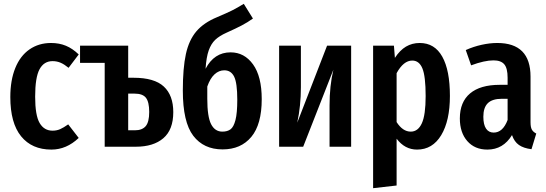

<svg xmlns="http://www.w3.org/2000/svg" viewBox="-20 -768 2856 1005"><path d="M392 -483 339 -413Q317 -431 297.5 -439.5Q278 -448 255 -448Q210 -448 187 -405.5Q164 -363 164 -262Q164 -164 187.5 -124Q211 -84 255 -84Q277 -84 295 -92Q313 -100 337 -117L392 -46Q328 15 249 15Q147 15 90.5 -54.5Q34 -124 34 -260Q34 -348 60 -412Q86 -476 134.5 -509.5Q183 -543 247 -543Q290 -543 325 -528.5Q360 -514 392 -483Z M887 -181Q887 -89 835 -44.5Q783 0 691 0H528V-439H399V-529H651V-361H679Q788 -361 837.5 -315Q887 -269 887 -181ZM761 -182Q761 -234 744 -256Q727 -278 684 -278H651V-86H686Q724 -86 742.5 -107.5Q761 -129 761 -182Z M1350 -249Q1350 -117 1295.5 -51.5Q1241 14 1145 14Q1046 14 991.5 -57.5Q937 -129 937 -294Q937 -412 953 -485Q969 -558 1007.5 -603.5Q1046 -649 1116 -678Q1168 -700 1195 -713.5Q1222 -727 1256 -748L1304 -671Q1276 -651 1245.5 -635Q1215 -619 1166 -597Q1128 -580 1106.5 -559.5Q1085 -539 1072.5 -504Q1060 -469 1056 -408Q1101 -494 1187 -494Q1259 -494 1304.5 -431Q1350 -368 1350 -249ZM1222 -246Q1222 -334 1205.5 -367Q1189 -400 1154 -400Q1126 -400 1103 -379Q1080 -358 1065 -315V-251Q1065 -157 1085 -118Q1105 -79 1144 -79Q1170 -79 1186.5 -91Q1203 -103 1212.5 -139.5Q1222 -176 1222 -246Z M1818 0H1705V-216Q1705 -319 1725 -403L1567 0H1441V-529H1555V-312Q1555 -215 1536 -126L1692 -529H1818Z M2335 -266Q2335 -136 2289.5 -60.5Q2244 15 2163 15Q2099 15 2056 -42V203L1933 217V-529H2042L2047 -465Q2073 -505 2105 -524Q2137 -543 2177 -543Q2255 -543 2295 -471.5Q2335 -400 2335 -266ZM2208 -265Q2208 -369 2191 -410Q2174 -451 2138 -451Q2092 -451 2056 -385V-129Q2088 -79 2130 -79Q2168 -79 2188 -122.5Q2208 -166 2208 -265Z M2787 -69 2762 13Q2721 8 2696.5 -9Q2672 -26 2660 -61Q2614 15 2531 15Q2465 15 2426 -29.5Q2387 -74 2387 -148Q2387 -234 2440.5 -279Q2494 -324 2596 -324H2637V-361Q2637 -411 2619.5 -431.5Q2602 -452 2563 -452Q2516 -452 2446 -426L2418 -506Q2458 -524 2501 -533.5Q2544 -543 2583 -543Q2757 -543 2757 -367V-128Q2757 -102 2764 -89.5Q2771 -77 2787 -69ZM2637 -140V-251H2608Q2557 -251 2533.5 -228Q2510 -205 2510 -157Q2510 -116 2524 -95Q2538 -74 2564 -74Q2612 -74 2637 -140Z"/></svg>

Font: Fira Sans Extra Condensed Medium
Style: Regular
Weight: 500
Width: 1
Designer: Carrois Corporate & Edenspiekermann AG
Foundry: Carrois Corporate GbR & Edenspiekermann AG
Version: Version 4.203